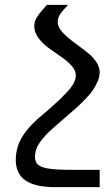

<svg xmlns="http://www.w3.org/2000/svg" viewBox="-20 -565 431 790"><path d="M203.1 -42Q164.6 -8.8 144.3 20.3Q124 49.3 124 81.1Q124 102.5 137.5 113.5Q150.9 124.5 183.1 129.2Q215.3 133.8 277.8 133.8H390.1V205.1H207Q125 205.1 85 177.5Q44.9 149.9 44.9 92.8Q44.9 38.1 75 -7.6Q105 -53.2 159.2 -96.2Q166.5 -102.5 189.7 -122.8Q212.9 -143.1 226.1 -155.8Q239.3 -168.5 256.6 -187Q273.9 -205.6 282.7 -221.9Q291.5 -238.3 292 -252.9Q293 -273.4 275.4 -293.5Q257.8 -313.5 232.4 -330.8Q207 -348.1 181.4 -366.5Q155.8 -384.8 138.2 -408.7Q120.6 -432.6 121.1 -459Q121.6 -476.1 129.2 -489.7Q136.7 -503.4 152.8 -522L172.9 -544.9H259.8L236.8 -519Q218.8 -498.5 217.5 -479Q216.3 -459.5 228.5 -442.9Q240.7 -426.3 260 -410.2Q279.3 -394 302.2 -377.4Q325.2 -360.8 344.7 -344.7Q364.3 -328.6 377.2 -308.3Q390.1 -288.1 390.1 -268.1Q390.1 -249 381.1 -228.5Q372.1 -208 360.6 -191.7Q349.1 -175.3 327.1 -153.1Q305.2 -130.9 289.3 -116.9Q273.4 -103 245.4 -78.9Q217.3 -54.7 203.1 -42Z"/></svg>

Font: Telcell.Market
Style: Regular
Weight: 400
Designer: Rasmus Andersson, Sedrak Mkrtchyan
Version: Version 3.019;git-0a5106e0b